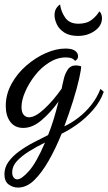

<svg xmlns="http://www.w3.org/2000/svg" viewBox="-39 -566 488 866"><path d="M42 280Q19 280 0 266Q-19 252 -19 220Q-19 189 -0.5 163.5Q18 138 47.5 116.5Q77 95 111.5 77Q146 59 178 43Q191 11 202.5 -26.5Q214 -64 225 -108Q188 -57 147.5 -23Q107 11 66 11Q28 11 7.5 -16.5Q-13 -44 -13 -88Q-13 -140 12.5 -187Q38 -234 79.5 -270Q121 -306 167.5 -326.5Q214 -347 256 -347Q286 -347 299.5 -337Q313 -327 313 -313Q313 -303 307.5 -297.5Q302 -292 300 -291Q293 -300 283 -303.5Q273 -307 258 -307Q219 -307 182.5 -284Q146 -261 118.5 -225.5Q91 -190 74.5 -152Q58 -114 58 -83Q58 -60 67.5 -48.5Q77 -37 92 -37Q120 -37 160.5 -74.5Q201 -112 239 -166Q241 -178 243.5 -187.5Q246 -197 249 -211Q254 -233 266.5 -252Q279 -271 304 -271Q309 -271 314.5 -270Q320 -269 327 -267Q327 -251 317.5 -209Q308 -167 290.5 -111Q273 -55 251 4Q283 -11 315 -35.5Q347 -60 373 -93Q399 -126 414 -165L429 -152Q413 -107 380 -69.5Q347 -32 309 -5Q271 22 239 37Q212 104 180.5 159Q149 214 115 247Q81 280 42 280ZM39 243Q58 243 91.5 205.5Q125 168 164 77Q125 96 91.5 117Q58 138 37 161Q16 184 16 211Q16 226 22.5 234.5Q29 243 39 243ZM313 -404Q274 -404 250.5 -419.5Q227 -435 217 -457Q207 -479 207 -497Q207 -515 214 -527Q221 -539 232 -546Q236 -514 255 -486.5Q274 -459 315 -459Q352 -459 375 -477Q398 -495 409 -515Q416 -509 418.5 -500Q421 -491 421 -484Q421 -450 388.5 -427Q356 -404 313 -404Z"/></svg>

Font: Dancing Script Medium
Style: Regular
Weight: 500
Designer: Pablo Impallari
Foundry: Pablo Impallari
Version: Version 2.000